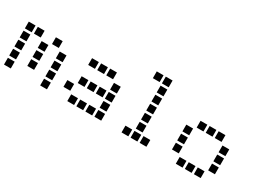

<svg xmlns="http://www.w3.org/2000/svg" viewBox="-35 -1270 2471 1839"><g transform="rotate(30 1200.0 -350.5)"><path d="M14 -488Q13 -488 13 -488Q13 -488 13 -487V-414Q13 -413 13 -413Q13 -413 14 -413H87Q88 -413 88 -413Q88 -413 88 -414V-487Q88 -488 88 -488Q88 -488 87 -488ZM114 -488Q113 -488 113 -488Q113 -488 113 -487V-414Q113 -413 113 -413Q113 -413 114 -413H187Q188 -413 188 -413Q188 -413 188 -414V-487Q188 -488 188 -488Q188 -488 187 -488ZM314 -488Q313 -488 313 -488Q313 -488 313 -487V-414Q313 -413 313 -413Q313 -413 314 -413H387Q388 -413 388 -413Q388 -413 388 -414V-487Q388 -488 388 -488Q388 -488 387 -488ZM14 -388Q13 -388 13 -388Q13 -388 13 -387V-314Q13 -313 13 -313Q13 -313 14 -313H87Q88 -313 88 -313Q88 -313 88 -314V-387Q88 -388 88 -388Q88 -388 87 -388ZM214 -388Q213 -388 213 -388Q213 -388 213 -387V-314Q213 -313 213 -313Q213 -313 214 -313H287Q288 -313 288 -313Q288 -313 288 -314V-387Q288 -388 288 -388Q288 -388 287 -388ZM414 -388Q413 -388 413 -388Q413 -388 413 -387V-314Q413 -313 413 -313Q413 -313 414 -313H487Q488 -313 488 -313Q488 -313 488 -314V-387Q488 -388 488 -388Q488 -388 487 -388ZM14 -288Q13 -288 13 -288Q13 -288 13 -287V-214Q13 -213 13 -213Q13 -213 14 -213H87Q88 -213 88 -213Q88 -213 88 -214V-287Q88 -288 88 -288Q88 -288 87 -288ZM214 -288Q213 -288 213 -288Q213 -288 213 -287V-214Q213 -213 213 -213Q213 -213 214 -213H287Q288 -213 288 -213Q288 -213 288 -214V-287Q288 -288 288 -288Q288 -288 287 -288ZM414 -288Q413 -288 413 -288Q413 -288 413 -287V-214Q413 -213 413 -213Q413 -213 414 -213H487Q488 -213 488 -213Q488 -213 488 -214V-287Q488 -288 488 -288Q488 -288 487 -288ZM14 -188Q13 -188 13 -188Q13 -188 13 -187V-114Q13 -113 13 -113Q13 -113 14 -113H87Q88 -113 88 -113Q88 -113 88 -114V-187Q88 -188 88 -188Q88 -188 87 -188ZM214 -188Q213 -188 213 -188Q213 -188 213 -187V-114Q213 -113 213 -113Q213 -113 214 -113H287Q288 -113 288 -113Q288 -113 288 -114V-187Q288 -188 288 -188Q288 -188 287 -188ZM414 -188Q413 -188 413 -188Q413 -188 413 -187V-114Q413 -113 413 -113Q413 -113 414 -113H487Q488 -113 488 -113Q488 -113 488 -114V-187Q488 -188 488 -188Q488 -188 487 -188ZM14 -88Q13 -88 13 -88Q13 -88 13 -87V-14Q13 -13 13 -13Q13 -13 14 -13H87Q88 -13 88 -13Q88 -13 88 -14V-87Q88 -88 88 -88Q88 -88 87 -88ZM414 -88Q413 -88 413 -88Q413 -88 413 -87V-14Q413 -13 413 -13Q413 -13 414 -13H487Q488 -13 488 -13Q488 -13 488 -14V-87Q488 -88 488 -88Q488 -88 487 -88Z M714 -488Q713 -488 713 -488Q713 -488 713 -487V-414Q713 -413 713 -413Q713 -413 714 -413H787Q788 -413 788 -413Q788 -413 788 -414V-487Q788 -488 788 -488Q788 -488 787 -488ZM814 -488Q813 -488 813 -488Q813 -488 813 -487V-414Q813 -413 813 -413Q813 -413 814 -413H887Q888 -413 888 -413Q888 -413 888 -414V-487Q888 -488 888 -488Q888 -488 887 -488ZM914 -488Q913 -488 913 -488Q913 -488 913 -487V-414Q913 -413 913 -413Q913 -413 914 -413H987Q988 -413 988 -413Q988 -413 988 -414V-487Q988 -488 988 -488Q988 -488 987 -488ZM1014 -388Q1013 -388 1013 -388Q1013 -388 1013 -387V-314Q1013 -313 1013 -313Q1013 -313 1014 -313H1087Q1088 -313 1088 -313Q1088 -313 1088 -314V-387Q1088 -388 1088 -388Q1088 -388 1087 -388ZM714 -288Q713 -288 713 -288Q713 -288 713 -287V-214Q713 -213 713 -213Q713 -213 714 -213H787Q788 -213 788 -213Q788 -213 788 -214V-287Q788 -288 788 -288Q788 -288 787 -288ZM814 -288Q813 -288 813 -288Q813 -288 813 -287V-214Q813 -213 813 -213Q813 -213 814 -213H887Q888 -213 888 -213Q888 -213 888 -214V-287Q888 -288 888 -288Q888 -288 887 -288ZM914 -288Q913 -288 913 -288Q913 -288 913 -287V-214Q913 -213 913 -213Q913 -213 914 -213H987Q988 -213 988 -213Q988 -213 988 -214V-287Q988 -288 988 -288Q988 -288 987 -288ZM1014 -288Q1013 -288 1013 -288Q1013 -288 1013 -287V-214Q1013 -213 1013 -213Q1013 -213 1014 -213H1087Q1088 -213 1088 -213Q1088 -213 1088 -214V-287Q1088 -288 1088 -288Q1088 -288 1087 -288ZM614 -188Q613 -188 613 -188Q613 -188 613 -187V-114Q613 -113 613 -113Q613 -113 614 -113H687Q688 -113 688 -113Q688 -113 688 -114V-187Q688 -188 688 -188Q688 -188 687 -188ZM1014 -188Q1013 -188 1013 -188Q1013 -188 1013 -187V-114Q1013 -113 1013 -113Q1013 -113 1014 -113H1087Q1088 -113 1088 -113Q1088 -113 1088 -114V-187Q1088 -188 1088 -188Q1088 -188 1087 -188ZM714 -88Q713 -88 713 -88Q713 -88 713 -87V-14Q713 -13 713 -13Q713 -13 714 -13H787Q788 -13 788 -13Q788 -13 788 -14V-87Q788 -88 788 -88Q788 -88 787 -88ZM814 -88Q813 -88 813 -88Q813 -88 813 -87V-14Q813 -13 813 -13Q813 -13 814 -13H887Q888 -13 888 -13Q888 -13 888 -14V-87Q888 -88 888 -88Q888 -88 887 -88ZM914 -88Q913 -88 913 -88Q913 -88 913 -87V-14Q913 -13 913 -13Q913 -13 914 -13H987Q988 -13 988 -13Q988 -13 988 -14V-87Q988 -88 988 -88Q988 -88 987 -88ZM1014 -88Q1013 -88 1013 -88Q1013 -88 1013 -87V-14Q1013 -13 1013 -13Q1013 -13 1014 -13H1087Q1088 -13 1088 -13Q1088 -13 1088 -14V-87Q1088 -88 1088 -88Q1088 -88 1087 -88Z M1314 -688Q1313 -688 1313 -688Q1313 -688 1313 -687V-614Q1313 -613 1313 -613Q1313 -613 1314 -613H1387Q1388 -613 1388 -613Q1388 -613 1388 -614V-687Q1388 -688 1388 -688Q1388 -688 1387 -688ZM1414 -688Q1413 -688 1413 -688Q1413 -688 1413 -687V-614Q1413 -613 1413 -613Q1413 -613 1414 -613H1487Q1488 -613 1488 -613Q1488 -613 1488 -614V-687Q1488 -688 1488 -688Q1488 -688 1487 -688ZM1414 -588Q1413 -588 1413 -588Q1413 -588 1413 -587V-514Q1413 -513 1413 -513Q1413 -513 1414 -513H1487Q1488 -513 1488 -513Q1488 -513 1488 -514V-587Q1488 -588 1488 -588Q1488 -588 1487 -588ZM1414 -488Q1413 -488 1413 -488Q1413 -488 1413 -487V-414Q1413 -413 1413 -413Q1413 -413 1414 -413H1487Q1488 -413 1488 -413Q1488 -413 1488 -414V-487Q1488 -488 1488 -488Q1488 -488 1487 -488ZM1414 -388Q1413 -388 1413 -388Q1413 -388 1413 -387V-314Q1413 -313 1413 -313Q1413 -313 1414 -313H1487Q1488 -313 1488 -313Q1488 -313 1488 -314V-387Q1488 -388 1488 -388Q1488 -388 1487 -388ZM1414 -288Q1413 -288 1413 -288Q1413 -288 1413 -287V-214Q1413 -213 1413 -213Q1413 -213 1414 -213H1487Q1488 -213 1488 -213Q1488 -213 1488 -214V-287Q1488 -288 1488 -288Q1488 -288 1487 -288ZM1414 -188Q1413 -188 1413 -188Q1413 -188 1413 -187V-114Q1413 -113 1413 -113Q1413 -113 1414 -113H1487Q1488 -113 1488 -113Q1488 -113 1488 -114V-187Q1488 -188 1488 -188Q1488 -188 1487 -188ZM1314 -88Q1313 -88 1313 -88Q1313 -88 1313 -87V-14Q1313 -13 1313 -13Q1313 -13 1314 -13H1387Q1388 -13 1388 -13Q1388 -13 1388 -14V-87Q1388 -88 1388 -88Q1388 -88 1387 -88ZM1414 -88Q1413 -88 1413 -88Q1413 -88 1413 -87V-14Q1413 -13 1413 -13Q1413 -13 1414 -13H1487Q1488 -13 1488 -13Q1488 -13 1488 -14V-87Q1488 -88 1488 -88Q1488 -88 1487 -88ZM1514 -88Q1513 -88 1513 -88Q1513 -88 1513 -87V-14Q1513 -13 1513 -13Q1513 -13 1514 -13H1587Q1588 -13 1588 -13Q1588 -13 1588 -14V-87Q1588 -88 1588 -88Q1588 -88 1587 -88Z M1914 -488Q1913 -488 1913 -488Q1913 -488 1913 -487V-414Q1913 -413 1913 -413Q1913 -413 1914 -413H1987Q1988 -413 1988 -413Q1988 -413 1988 -414V-487Q1988 -488 1988 -488Q1988 -488 1987 -488ZM2014 -488Q2013 -488 2013 -488Q2013 -488 2013 -487V-414Q2013 -413 2013 -413Q2013 -413 2014 -413H2087Q2088 -413 2088 -413Q2088 -413 2088 -414V-487Q2088 -488 2088 -488Q2088 -488 2087 -488ZM2114 -488Q2113 -488 2113 -488Q2113 -488 2113 -487V-414Q2113 -413 2113 -413Q2113 -413 2114 -413H2187Q2188 -413 2188 -413Q2188 -413 2188 -414V-487Q2188 -488 2188 -488Q2188 -488 2187 -488ZM1814 -388Q1813 -388 1813 -388Q1813 -388 1813 -387V-314Q1813 -313 1813 -313Q1813 -313 1814 -313H1887Q1888 -313 1888 -313Q1888 -313 1888 -314V-387Q1888 -388 1888 -388Q1888 -388 1887 -388ZM2214 -388Q2213 -388 2213 -388Q2213 -388 2213 -387V-314Q2213 -313 2213 -313Q2213 -313 2214 -313H2287Q2288 -313 2288 -313Q2288 -313 2288 -314V-387Q2288 -388 2288 -388Q2288 -388 2287 -388ZM1814 -288Q1813 -288 1813 -288Q1813 -288 1813 -287V-214Q1813 -213 1813 -213Q1813 -213 1814 -213H1887Q1888 -213 1888 -213Q1888 -213 1888 -214V-287Q1888 -288 1888 -288Q1888 -288 1887 -288ZM2214 -288Q2213 -288 2213 -288Q2213 -288 2213 -287V-214Q2213 -213 2213 -213Q2213 -213 2214 -213H2287Q2288 -213 2288 -213Q2288 -213 2288 -214V-287Q2288 -288 2288 -288Q2288 -288 2287 -288ZM1814 -188Q1813 -188 1813 -188Q1813 -188 1813 -187V-114Q1813 -113 1813 -113Q1813 -113 1814 -113H1887Q1888 -113 1888 -113Q1888 -113 1888 -114V-187Q1888 -188 1888 -188Q1888 -188 1887 -188ZM2214 -188Q2213 -188 2213 -188Q2213 -188 2213 -187V-114Q2213 -113 2213 -113Q2213 -113 2214 -113H2287Q2288 -113 2288 -113Q2288 -113 2288 -114V-187Q2288 -188 2288 -188Q2288 -188 2287 -188ZM1914 -88Q1913 -88 1913 -88Q1913 -88 1913 -87V-14Q1913 -13 1913 -13Q1913 -13 1914 -13H1987Q1988 -13 1988 -13Q1988 -13 1988 -14V-87Q1988 -88 1988 -88Q1988 -88 1987 -88ZM2014 -88Q2013 -88 2013 -88Q2013 -88 2013 -87V-14Q2013 -13 2013 -13Q2013 -13 2014 -13H2087Q2088 -13 2088 -13Q2088 -13 2088 -14V-87Q2088 -88 2088 -88Q2088 -88 2087 -88ZM2114 -88Q2113 -88 2113 -88Q2113 -88 2113 -87V-14Q2113 -13 2113 -13Q2113 -13 2114 -13H2187Q2188 -13 2188 -13Q2188 -13 2188 -14V-87Q2188 -88 2188 -88Q2188 -88 2187 -88Z"/></g></svg>

Font: Doto
Style: Bold
Weight: 700
Monospace: yes
Version: Version 1.000